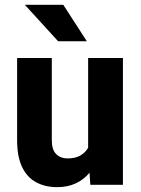

<svg xmlns="http://www.w3.org/2000/svg" viewBox="-20 -770 586 800"><path d="M341.8 -598.1H222.2L83.5 -750H243.7ZM347.2 -528.3H492.2V0H356.4L353 -50.3Q329.6 -22 295.9 -6.1Q262.2 9.8 218.3 9.8Q168.9 9.8 131.1 -10.3Q93.3 -30.3 72.3 -73.5Q51.3 -116.7 51.3 -186.5V-528.3H195.8V-185.5Q195.8 -146 214.1 -127.9Q232.4 -109.9 260.3 -109.9Q293.5 -109.9 314.5 -121.8Q335.4 -133.8 347.2 -154.3Z"/></svg>

Font: Robert Sans Black
Style: Regular
Weight: 900
Designer: Christian Robertson (extended by Adam Twardoch)
Foundry: Google
Version: Version 12.135;April 2, 2019;FontCreator 11.5.0.2425 64-bit;